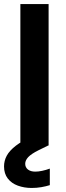

<svg xmlns="http://www.w3.org/2000/svg" viewBox="-35 -720 328 952"><path d="M66 0V-700H206V0ZM122 212Q85 212 53.5 200.5Q22 189 3.5 165Q-15 141 -15 105Q-15 77 -1.5 52Q12 27 43.5 2.5Q75 -22 131 -46L176 -65L207 0L156 25Q120 43 105 59Q90 75 90 92Q90 110 103.5 120.5Q117 131 140 131Q155 131 174 127Q193 123 212 116V198Q193 204 170 208Q147 212 122 212Z"/></svg>

Font: DM Sans 24pt ExtraBold
Style: Regular
Weight: 800
Designer: Colophon Foundry, Jonny Pinhorn
Foundry: Colophon Foundry
Version: Version 4.004;gftools[0.9.30]